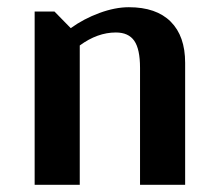

<svg xmlns="http://www.w3.org/2000/svg" viewBox="-20 -512 599 532"><path d="M493 -338V0H368V-324Q368 -376 352 -399Q336 -422 301 -422Q250 -422 201 -386V0H76V-480H131L176 -434Q212 -460 255.5 -476Q299 -492 337 -492Q413 -492 453 -452Q493 -412 493 -338Z"/></svg>

Font: Arya
Style: Bold
Weight: 700
Designer: Eduardo Rodriguez Tunni, Modular Infotech
Foundry: Eduardo Rodriguez Tunni, Modular Infotech
Version: Version 1.002